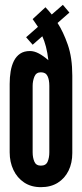

<svg xmlns="http://www.w3.org/2000/svg" viewBox="-20 -766 339 794"><path d="M149 8Q109 8 80 -11.2Q51 -30.5 35.5 -63.2Q20 -96 20 -136V-419Q20 -446 24 -470.5Q28 -495 37.5 -514Q47 -533 63.2 -544Q79.5 -555 104 -555Q121.5 -555 140.8 -544.8Q160 -534.5 180 -517Q176.5 -548 170 -572.8Q163.5 -597.5 155 -616L115 -581L88 -612L137 -655Q134.5 -659 127.5 -669Q120.5 -679 115 -687L168 -736Q172 -732 180.8 -722Q189.5 -712 194 -706L240 -746L267 -714L218 -671Q241.5 -635 260.2 -581.5Q279 -528 279 -453V-133Q279 -92 263.5 -60.2Q248 -28.5 219 -10.2Q190 8 149 8ZM149 -81Q170 -81 177 -97.5Q184 -114 184 -136V-411Q184 -436 176.5 -451.5Q169 -467 149 -467Q129.5 -467 122.2 -449Q115 -431 115 -411V-136Q115 -114.5 122 -97.8Q129 -81 149 -81Z"/></svg>

Font: League Gothic
Style: Regular
Weight: 400
Designer: The League of Moveable Type
Version: Version 2.001